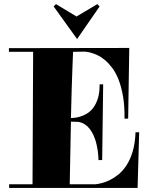

<svg xmlns="http://www.w3.org/2000/svg" viewBox="-20 -924 755 945"><path d="M23.9 -687 616.2 -688 610.8 -339.8H592.8Q593.8 -401.4 585.7 -448.5Q577.6 -495.6 564.2 -530.3Q550.8 -564.9 533.2 -588.6Q515.6 -612.3 497.1 -627.9Q478.5 -643.6 460.7 -651.9Q442.9 -660.2 429 -664.1Q415 -668 406.5 -668.9Q397.9 -669.9 397.9 -669.9Q383.8 -669.9 368.9 -669.4Q354 -668.9 339.8 -668.9Q339.4 -663.1 338.6 -644Q337.9 -625 336.4 -587.2Q335 -549.3 333 -489.5Q331.1 -429.7 329.1 -342.8Q333.5 -343.3 345.9 -344.2Q358.4 -345.2 374.3 -349.9Q390.1 -354.5 407.2 -364.5Q424.3 -374.5 438.5 -392.8Q452.6 -411.1 461.7 -439.5Q470.7 -467.8 470.2 -508.8H487.8H470.2H487.8L482.9 -136.2H464.8Q463.4 -184.1 452.6 -223.6Q448.2 -240.2 440.9 -256.8Q433.6 -273.4 423.3 -287.4Q413.1 -301.3 398.9 -311Q384.8 -320.8 366.2 -324.2L329.1 -325.2L323.2 -17.1H450.2Q460.9 -18.1 479.5 -22.5Q498 -26.9 519.3 -37.1Q540.5 -47.4 562.5 -64.9Q584.5 -82.5 602.8 -110.6Q621.1 -138.7 633.1 -178.5Q645 -218.3 647 -272.9H665L657.2 1H24.9V-17.1H140.1L143.1 -668.9H23.9ZM244.1 -892.1 255.4 -903.8 356.9 -842.8 459 -903.8 470.2 -892.1 359.4 -731.9Z"/></svg>

Font: Purple Purse
Style: Regular
Weight: 400
Designer: Astigmatic (AOETI)
Foundry: Astigmatic (AOETI)
Version: Version 1.000